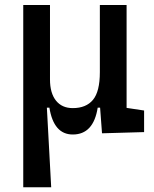

<svg xmlns="http://www.w3.org/2000/svg" viewBox="-20 -538 626 782"><path d="M74.7 224.6V-517.6H183.6V-214.8Q183.6 -158.7 208 -128.2Q232.4 -97.7 276.4 -97.7Q330.6 -97.7 358.6 -131.3Q386.7 -165 386.7 -244.1V-517.6H495.6V-98.6L566.9 -87.9V0L395.5 4.9L387.7 -99.6H377.9Q360.8 9.8 276.4 9.8Q198.7 9.8 181.2 -99.6H170.9L188.5 224.6Z"/></svg>

Font: Caskaydia Cove Medium
Style: Regular
Weight: 500
Monospace: yes
Designer: Aaron Bell
Foundry: Saja Typeworks
Version: Version 4.300; ttfautohint (v1.8.3)